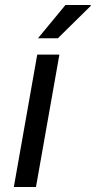

<svg xmlns="http://www.w3.org/2000/svg" viewBox="-20 -743 381 763"><path d="M35 0 128 -526H216L123 0ZM131 -591 240 -723H340L341 -720L210 -591Z"/></svg>

Font: Archivo VF Beta
Style: Italic
Weight: 400
Italic angle: -10°
Designer: Hector Gatti
Foundry: Omnibus-Type
Version: Version 1.002